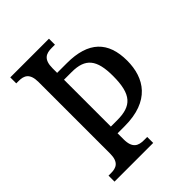

<svg xmlns="http://www.w3.org/2000/svg" viewBox="-204 -822 930 930"><g transform="rotate(-45 260.5 -357.0)"><path d="M31 0H296V-41H274C237 -41 207 -52 207 -114V-155H256C427 -155 489 -252 489 -371C489 -501 421 -569 274 -569H207V-600C207 -662 236 -673 274 -673H296V-714H31V-673H48C83 -673 112 -662 112 -601V-111C112 -52 83 -41 48 -41H31ZM250 -201H207V-522H260C353 -522 388 -479 388 -367C388 -240 348 -201 250 -201Z"/></g></svg>

Font: Noto Serif Devanagari Condensed
Style: Regular
Weight: 400
Width: 3
Designer: Universal Thirst, Indian Type Foundry and the Monotype Design Team
Foundry: Monotype Imaging Inc.
Version: Version 2.004